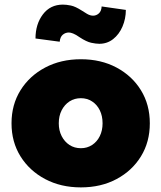

<svg xmlns="http://www.w3.org/2000/svg" viewBox="-20 -803 700 833"><path d="M331 10Q244 10 176 -26Q108 -62 69 -124.5Q30 -187 30 -268Q30 -349 69 -411.5Q108 -474 176 -510Q244 -546 331 -546Q418 -546 485.5 -510Q553 -474 591.5 -411.5Q630 -349 630 -268Q630 -187 591.5 -124.5Q553 -62 485.5 -26Q418 10 331 10ZM331 -160Q358 -160 379.5 -174Q401 -188 413 -212.5Q425 -237 425 -268Q425 -300 413 -324.5Q401 -349 379.5 -363Q358 -377 331 -377Q303 -377 281.5 -363Q260 -349 247.5 -324.5Q235 -300 235 -268Q235 -237 247.5 -212.5Q260 -188 281.5 -174Q303 -160 331 -160ZM411 -613Q396 -613 375.5 -617.5Q355 -622 326 -641Q309 -653 297.5 -657.5Q286 -662 279 -662Q264 -662 252.5 -652.5Q241 -643 239 -622L134 -636Q134 -698 166 -740.5Q198 -783 253 -783Q268 -783 287.5 -779Q307 -775 335 -757Q344 -751 357.5 -743Q371 -735 384 -735Q398 -735 409 -745Q420 -755 421 -775L526 -760Q526 -722 511.5 -688Q497 -654 471 -633.5Q445 -613 411 -613Z"/></svg>

Font: Lexend Deca Black
Style: Regular
Weight: 900
Designer: Bonnie Shaver-Troup, Thomas Jockin
Foundry: Lexend
Version: Version 1.007